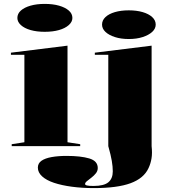

<svg xmlns="http://www.w3.org/2000/svg" viewBox="-20 -749 882 984"><path d="M209 -586Q168 -586 136.5 -595Q105 -604 87 -620.5Q69 -637 69 -657Q69 -679 87 -695Q105 -711 136.5 -720Q168 -729 209 -729Q251 -729 282.5 -720Q314 -711 332.5 -695Q351 -679 351 -657Q351 -637 332.5 -620.5Q314 -604 282.5 -595Q251 -586 209 -586ZM40 0V-10L105 -20V-468H36V-479L326 -515V-20L391 -10V0ZM640 -549Q600 -549 569 -559Q538 -569 520.5 -585.5Q503 -602 503 -623Q503 -645 520.5 -661.5Q538 -678 569 -687Q600 -696 640 -696Q680 -696 711 -687Q742 -678 760 -661.5Q778 -645 778 -623Q778 -602 760 -585.5Q742 -569 711 -559Q680 -549 640 -549ZM460 215Q401 215 348.5 208Q296 201 257 188Q218 175 196 155Q174 135 174 110Q174 88 192.5 75Q211 62 244.5 56Q278 50 321 50Q394 50 437.5 63Q481 76 481 112Q481 127 471.5 139Q462 151 449 161Q436 171 426 179Q416 187 416 194Q416 199 425.5 201.5Q435 204 459 204Q513 204 535.5 185Q558 166 558 129Q558 105 553 75.5Q548 46 535 0V-468H466V-479L757 -515V0Q761 36 756.5 63Q752 90 741 113Q717 165 649 190Q581 215 460 215Z"/></svg>

Font: Kalnia SemiExpanded Medium
Style: Regular
Weight: 500
Width: 6
Designer: Frida Medrano
Foundry: Frida Medrano
Version: Version 1.105